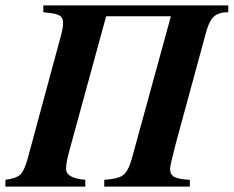

<svg xmlns="http://www.w3.org/2000/svg" viewBox="-44 -689 863 709"><path d="M799 -669V-644Q763 -644 745.5 -627.5Q728 -611 717 -570L606 -162Q584 -78 584 -66Q584 -44 600 -35.5Q616 -27 657 -25V0H341V-25Q392 -28 411 -42.5Q430 -57 443 -104L587 -629H348L212 -132Q200 -89 200 -65Q200 -31 271 -25V0H-24V-25Q15 -30 30 -43.5Q45 -57 57 -99L178 -546Q189 -584 189 -604Q189 -621 179.5 -629Q170 -637 147 -640L116 -644V-669Z"/></svg>

Font: STIX
Style: Bold Italic
Weight: 700
Italic angle: -16.33°
Designer: MicroPress Inc., with final additions and corrections provided by Coen Hoffman, Elsevier (retired)
Version: Version 1.1.1